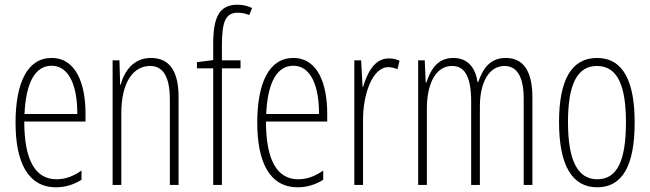

<svg xmlns="http://www.w3.org/2000/svg" viewBox="-20 -785 2760 815"><path d="M199 -539C96 -539 46 -433 46 -264C46 -97 98 10 218 10C260 10 296 -3 326 -22V-61C290 -36 256 -24 220 -24C128 -24 83 -109 83 -269H343V-303C343 -425 305 -539 199 -539ZM199 -506C277 -506 309 -412 308 -301H84C90 -439 132 -506 199 -506Z M621 -539C546 -539 508 -483 492 -425H490L487 -529H458V0H495V-305C495 -439 548 -505 617 -505C670 -505 701 -463 701 -362V0H738V-373C738 -488 696 -539 621 -539Z M1001 -495V-529H922V-593C922 -694 938 -731 989 -731C1005 -731 1022 -728 1038 -721L1050 -751C1033 -759 1013 -765 988 -765C910 -765 885 -711 885 -598V-530L816 -521V-495H885V0H922V-495Z M1225 -539C1122 -539 1072 -433 1072 -264C1072 -97 1124 10 1244 10C1286 10 1322 -3 1352 -22V-61C1316 -36 1282 -24 1246 -24C1154 -24 1109 -109 1109 -269H1369V-303C1369 -425 1331 -539 1225 -539ZM1225 -506C1303 -506 1335 -412 1334 -301H1110C1116 -439 1158 -506 1225 -506Z M1630 -537C1567 -537 1538 -471 1521 -416H1519L1513 -529H1484V0H1521V-278C1521 -381 1559 -500 1629 -500C1643 -500 1658 -495 1667 -491L1676 -527C1661 -535 1644 -537 1630 -537Z M2127 -539C2062 -539 2031 -497 2010 -437H2007C1999 -491 1971 -539 1904 -539C1833 -539 1806 -483 1790 -435H1787L1783 -529H1755V0H1792V-326C1792 -417 1823 -505 1899 -505C1946 -505 1980 -471 1980 -354V0H2017V-332C2017 -438 2057 -505 2122 -505C2169 -505 2203 -467 2203 -367V0H2240V-371C2240 -487 2199 -539 2127 -539Z M2674 -265C2674 -437 2627 -539 2514 -539C2405 -539 2353 -444 2353 -267C2353 -84 2408 10 2515 10C2622 10 2674 -82 2674 -265ZM2391 -267C2391 -421 2427 -505 2514 -505C2604 -505 2637 -416 2637 -266C2637 -101 2599 -24 2515 -24C2430 -24 2391 -108 2391 -267Z"/></svg>

Font: Noto Sans Telugu ExtraCondensed ExtraLight
Style: Regular
Weight: 200
Width: 2
Designer: Jelle Bosma - Monotype Design Team
Foundry: Monotype Imaging Inc.
Version: Version 2.005